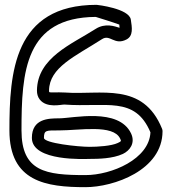

<svg xmlns="http://www.w3.org/2000/svg" viewBox="-20 -759 710 795"><path d="M522.6 -206.7C471.2 -314.7 281 -269 225 -269C180.6 -269 112 -267.6 112 -188C112 -88.7 336.6 -101 351 -101C386.1 -101 446.8 -101.9 488.9 -121.7C517.5 -135.2 541.5 -166.9 522.6 -206.7ZM477.4 -185.3C482.4 -174.8 483 -174.2 467.5 -166.9C441.3 -154.5 384.2 -151 351 -151C303.5 -151 162 -166.2 162 -188C162 -220.8 171.4 -219 225 -219C309 -219 448.8 -245.3 477.4 -185.3ZM376.3 -689C392.6 -684 450.2 -666.1 474 -657.2C474.8 -650.1 474.9 -647.8 475.1 -643.9C454.9 -650.1 415.7 -664.9 375.5 -639C277.7 -576.2 134.5 -520.7 133 -384.2C132.9 -370.7 136.3 -357.6 144.4 -347.2C173.5 -309.8 234 -326.6 246.4 -326.1C418.2 -313.4 538.4 -363.5 602.9 -211.2C598.3 -100.6 442.3 -34 334 -34C170.1 -34 69 -48 69 -219C69 -463.2 84 -686.8 376.3 -689ZM380 -739C36.5 -739 19 -457.3 19 -219C19 -6.1 171.4 16 334 16C450.2 16 653 -53.7 653 -216C653 -218.8 652.4 -222.4 651.2 -225.4C571.8 -422 396.5 -364.9 249.6 -375.9C214.1 -377.9 187 -374.5 183.8 -378C183.8 -378 183 -378.5 183 -383.8C184 -480.4 291.2 -525.5 402.5 -597C436.2 -618.6 453.4 -569.6 503.5 -595.4C532.7 -610.4 526.7 -644.7 521.7 -677.8C514.7 -723.8 382.9 -739 380 -739Z"/></svg>

Font: Rocketfuel
Style: Regular
Weight: 400
Designer: Mew Too
Foundry: Cannot Into Space Fonts.
Version: Version 0.27